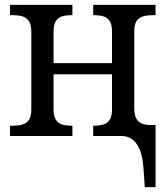

<svg xmlns="http://www.w3.org/2000/svg" viewBox="-20 -556 676 785"><path d="M567 137Q564 85 551 55Q538 25 519 12.5Q500 0 477 0H361V-42H364Q385 -42 401.5 -46.5Q418 -51 428 -65.5Q438 -80 438 -109V-252H199V-109Q199 -80 209 -65.5Q219 -51 235.5 -46.5Q252 -42 272 -42H276V0H21V-42H33Q54 -42 71 -46.5Q88 -51 98 -65.5Q108 -80 108 -109V-426Q108 -456 97.5 -470.5Q87 -485 70.5 -489.5Q54 -494 33 -494H21V-536H276V-494H272Q251 -494 235 -489.5Q219 -485 209 -471Q199 -457 199 -427V-298H438V-426Q438 -456 428 -470.5Q418 -485 401.5 -489.5Q385 -494 364 -494H361V-536H616V-494H604Q583 -494 566 -489.5Q549 -485 539 -471Q529 -457 529 -427V-113Q529 -85 538 -70Q547 -55 562 -50Q577 -45 595 -45H616V209H572Z"/></svg>

Font: Noto Serif SemiCondensed
Style: Regular
Weight: 400
Width: 4
Designer: Monotype Design Team
Foundry: Monotype Imaging Inc.
Version: Version 2.013